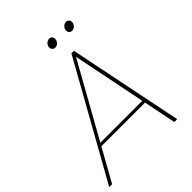

<svg xmlns="http://www.w3.org/2000/svg" viewBox="-249 -956 1081 1081"><g transform="rotate(-45 291.5 -415.0)"><path d="M500 0 460.9 -193.8H112.8L4.9 0H-18.1L363.8 -683.1H383.8L522.9 0ZM323.2 -770Q312 -770 305.4 -777.1Q298.8 -784.2 298.8 -794.9Q298.8 -808.6 309.3 -819.3Q319.8 -830.1 334 -830.1Q344.2 -830.1 350.6 -823Q356.9 -815.9 356.9 -805.2Q356.9 -791.5 346.7 -780.8Q336.4 -770 323.2 -770ZM457 -770Q445.8 -770 439.5 -777.1Q433.1 -784.2 433.1 -794.9Q433.1 -808.6 443.4 -819.3Q453.6 -830.1 467.8 -830.1Q478 -830.1 484.6 -823.2Q491.2 -816.4 491.2 -806.2Q491.2 -792 481 -781Q470.7 -770 457 -770ZM457 -211.9 368.2 -650.9 123 -211.9Z"/></g></svg>

Font: SVN-Poppins Thin
Style: Italic
Weight: 100
Italic angle: -10°
Designer: Ninad Kale (Devanagari), Jonny Pinhorn (Latin)
Foundry: Indian Type Foundry
Version: Version 3.002 2017